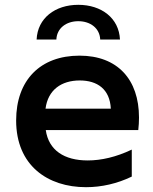

<svg xmlns="http://www.w3.org/2000/svg" viewBox="-20 -771 634 797"><path d="M337 6C402 6 467 -9 527 -38V-150C462 -119 400 -105 344 -105C247 -105 182 -147 170 -231H554C556 -249 557 -266 557 -283C557 -441 468 -540 310 -540C147 -540 47 -438 47 -271C47 -84 178 6 337 6ZM440 -320H169C179 -398 235 -437 311 -437C384 -437 436 -401 440 -320ZM132 -607H214C216 -654 255 -683 305 -683C355 -683 394 -654 396 -607H478C474 -696 401 -751 305 -751C209 -751 136 -696 132 -607Z"/></svg>

Font: Chess Sans SemiBold
Style: Regular
Weight: 600
Designer: Wolf Bōese
Foundry: Wolf Bōese
Version: Version 7.223;Glyphs 3.3 (3306)